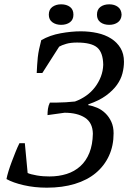

<svg xmlns="http://www.w3.org/2000/svg" viewBox="-20 -857 600 889"><path d="M197 12Q140 12 90 0.5Q40 -11 10 -28Q13 -44 19.5 -65Q26 -86 34.5 -108.5Q43 -131 52 -153.5Q61 -176 70 -194H95L108 -56Q114 -53 125.5 -50Q137 -47 151.5 -44.5Q166 -42 181 -41Q196 -40 209 -40Q252 -40 288.5 -51.5Q325 -63 352 -87.5Q379 -112 394 -149.5Q409 -187 410 -238Q409 -289 373.5 -312Q338 -335 279 -335L200 -324Q200 -338 202 -353Q204 -368 211 -382H243Q260 -382 285 -383.5Q310 -385 327 -387Q355 -397 379 -414Q403 -431 420 -453.5Q437 -476 447 -502Q457 -528 458 -557Q457 -614 430 -637Q403 -660 337 -660Q307 -660 286.5 -654Q266 -648 254 -641L176 -519H150Q151 -538 152 -556Q153 -574 155 -592Q157 -610 161 -629Q165 -648 171 -671Q211 -694 261 -703Q311 -712 354 -712Q394 -712 430.5 -704Q467 -696 494.5 -678.5Q522 -661 538 -634.5Q554 -608 554 -571Q554 -545 547 -517.5Q540 -490 521.5 -464Q503 -438 471 -414.5Q439 -391 389 -374V-370Q409 -367 430 -358Q451 -349 468 -332.5Q485 -316 495.5 -293Q506 -270 506 -240Q506 -182 484.5 -135.5Q463 -89 423.5 -56Q384 -23 326.5 -5.5Q269 12 197 12ZM206 -789Q206 -813 222.5 -825Q239 -837 263 -837Q288 -837 304 -825Q320 -813 320 -789Q320 -766 304 -754Q288 -742 263 -742Q239 -742 222.5 -754Q206 -766 206 -789ZM429 -789Q429 -813 445 -825Q461 -837 486 -837Q510 -837 526 -825Q542 -813 543 -789Q542 -766 526 -754Q510 -742 486 -742Q461 -742 445 -754Q429 -766 429 -789Z"/></svg>

Font: PTSerifItalic
Style: Italic
Weight: 400
Italic angle: -12°
Designer: A.Korolkova, O.Umpeleva, V.Yefimov
Foundry: ParaType Ltd
Version: Version 1.000W OFL